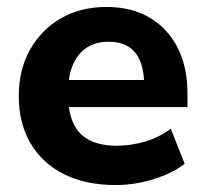

<svg xmlns="http://www.w3.org/2000/svg" viewBox="-20 -521 589 552"><path d="M313 11Q226 11 163.5 -20.5Q101 -52 67.5 -109.5Q34 -167 34 -245Q34 -321 66.5 -378.5Q99 -436 155.5 -468.5Q212 -501 286 -501Q393 -501 456 -433.5Q519 -366 519 -251V-213H178Q186 -155 220.5 -128.5Q255 -102 316 -102Q356 -102 397 -114Q438 -126 471 -151L511 -50Q474 -22 420.5 -5.5Q367 11 313 11ZM292 -401Q244 -401 214.5 -372Q185 -343 178 -291H394Q388 -401 292 -401Z"/></svg>

Font: Nunito Sans ExtraBold
Style: Regular
Weight: 800
Designer: Vernon Adams
Foundry: Vernon Adams
Version: Version 3.101; ttfautohint (v1.8.4.7-5d5b);gftools[0.9.27]